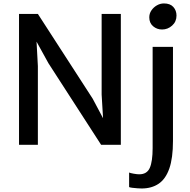

<svg xmlns="http://www.w3.org/2000/svg" viewBox="-20 -822 1080 1090"><path d="M88 0V-743H195L506 -262L565 -151L557 -285V-743H666V0H554L255 -463L187.5 -585.5L195 -447V0ZM713 240V157.5Q721 161 739.5 164.2Q758 167.5 770.5 167.5Q814.5 167.5 830.5 130.8Q846.5 94 846.5 19V-556H962V-22Q962 75.5 941.2 134.8Q920.5 194 880.8 221Q841 248 784 248Q776.5 248 761 247Q745.5 246 731.5 244.2Q717.5 242.5 713 240ZM900 -654.5Q871 -654.5 849.2 -673Q827.5 -691.5 827.5 -723.5Q827.5 -745.5 839.8 -763.2Q852 -781 871 -791.8Q890 -802.5 910.5 -802.5Q946 -802.5 964 -782.5Q982 -762.5 982 -733.5Q982 -699 957.2 -676.8Q932.5 -654.5 900 -654.5Z"/></svg>

Font: Koeln Type Sans
Style: Regular
Weight: 400
Designer: Eben Sorkin
Foundry: Eben Sorkin
Version: Version 2.001